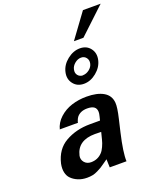

<svg xmlns="http://www.w3.org/2000/svg" viewBox="-192 -1194 1094 1324"><g transform="rotate(-20 355.5 -532.0)"><path d="M710.9 -1080.1 519 -899.9H449.2L581.1 -1080.1ZM562 -720.2Q550.8 -671.4 507.3 -635.7Q463.9 -600.1 415 -600.1Q365.7 -600.1 338.1 -635.7Q310.5 -671.4 321.8 -720.2Q333 -769.5 377.2 -804.7Q421.4 -839.8 470.2 -839.8Q519 -839.8 546.1 -804.7Q573.2 -769.5 562 -720.2ZM148.9 -361.8V-358.9Q160.6 -407.7 199.5 -443.1Q238.3 -478.5 289.8 -494.9Q341.3 -511.2 398.9 -511.2Q476.6 -511.2 522.7 -484.6Q568.8 -458 573.2 -403.8Q576.2 -370.6 557.1 -290L536.1 -200.2Q503.9 -61.5 506.8 2H383.8L381.8 -58.1Q376.5 -54.7 354 -38.6Q331.5 -22.5 322 -16.8Q312.5 -11.2 292.7 -1.2Q272.9 8.8 254.2 12.5Q235.4 16.1 213.9 16.1Q177.7 16.1 147.9 3.7Q118.2 -8.8 99.1 -28.8Q82.5 -45.4 76.2 -73.2Q69.8 -101.1 77.1 -137.2Q100.1 -235.4 175.8 -278.8Q254.9 -324.2 357.9 -324.2H431.2Q432.1 -329.1 437.7 -350.8Q443.4 -372.6 442.9 -383.8Q442.4 -409.2 426 -421.1Q409.7 -433.1 376 -433.1Q324.7 -433.1 298.8 -399.9Q291.5 -390.6 284.2 -369.1L283.2 -361.8ZM429.2 -657.2 428.2 -658.2Q452.6 -658.2 474.9 -675.5Q497.1 -692.9 502 -716.8Q507.3 -741.2 493.7 -759Q480 -776.9 456.1 -776.9Q431.6 -776.9 409.7 -758.8Q387.7 -740.7 382.8 -716.8Q377 -691.9 390.6 -674.6Q404.3 -657.2 429.2 -657.2ZM215.8 -146V-147Q209.5 -117.7 227.5 -96.4Q245.6 -75.2 275.9 -75.2Q325.2 -75.2 357.9 -109.9Q370.1 -122.1 381.8 -147.5Q393.6 -172.9 398.9 -195.8Q405.3 -219.7 412.1 -248Q400.9 -249 367.2 -249Q239.7 -249 215.8 -146Z"/></g></svg>

Font: Perun
Style: Bold Italic
Weight: 700
Italic angle: -12°
Foundry: Copyright (c) Stefan Peev, Context Ltd, 2016
Version: Version 001.000